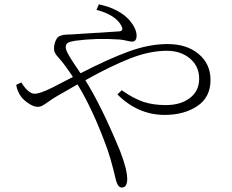

<svg xmlns="http://www.w3.org/2000/svg" viewBox="-20 -792 1040 860"><path d="M412.1 -748 422.9 -772.5Q511.7 -753.9 559.6 -702.1Q591.8 -663.1 591.8 -632.8Q591.8 -605.5 571.3 -605.5Q564.5 -605.5 546.4 -609.9Q528.3 -614.3 512.7 -615.2Q410.2 -622.1 316.4 -609.4Q292 -605.5 283.2 -599.6Q274.4 -593.8 274.4 -580.1Q274.4 -573.2 278.3 -564Q282.2 -554.7 290.5 -540.5Q298.8 -526.4 305.2 -516.6Q311.5 -506.8 324.2 -488.3Q336.9 -469.7 340.8 -463.9Q465.8 -528.3 557.1 -561.5Q648.4 -594.7 730.5 -594.7Q816.4 -594.7 869.6 -550.3Q922.9 -505.9 922.9 -433.6Q922.9 -356.4 863.8 -316.9Q804.7 -277.3 717.8 -277.3Q597.7 -277.3 505.9 -369.1L525.4 -387.7Q578.1 -350.6 622.1 -335.9Q666 -321.3 722.7 -321.3Q789.1 -321.3 830.6 -353Q872.1 -384.8 872.1 -439.5Q872.1 -495.1 831.1 -529.8Q790 -564.5 726.6 -564.5Q650.4 -564.5 563 -530.3Q475.6 -496.1 362.3 -432.6Q434.6 -317.4 517.6 -116.2Q549.8 -33.2 549.8 9.8Q549.8 47.9 525.4 47.9Q508.8 47.9 500 17.6Q500 16.6 487.8 -32.2Q475.6 -81.1 461.9 -121.1Q397.5 -299.8 327.1 -414.1Q311.5 -405.3 281.2 -387.7Q251 -370.1 240.2 -364.3Q219.7 -352.5 199.7 -338.4Q179.7 -324.2 169.9 -318.8Q160.2 -313.5 147.5 -313.5Q129.9 -313.5 104 -331.5Q78.1 -349.6 67.4 -370.1Q55.7 -390.6 52.7 -412.1L75.2 -422.9Q107.4 -372.1 134.8 -372.1Q159.2 -372.1 215.8 -400.4L306.6 -447.3Q270.5 -502 248 -527.3Q247.1 -528.3 240.2 -536.1Q233.4 -543.9 231.9 -545.9Q230.5 -547.9 226.6 -555.2Q222.7 -562.5 222.2 -567.9Q221.7 -573.2 222.2 -581.5Q222.7 -589.8 225.6 -599.6Q229.5 -612.3 234.9 -620.1Q240.2 -627.9 249.5 -631.3Q258.8 -634.8 263.2 -635.7Q267.6 -636.7 281.2 -637.2Q294.9 -637.7 297.9 -637.7Q342.8 -640.6 513.7 -651.4Q535.2 -653.3 524.4 -674.8Q500 -724.6 412.1 -748Z"/></svg>

Font: GenYoMin TW TTF ExtraLight
Style: Regular
Weight: 250
Version: Version 1.300